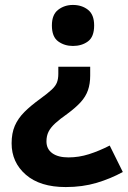

<svg xmlns="http://www.w3.org/2000/svg" viewBox="-20 -565 517 777"><path d="M345 -259Q345 -226 336 -200Q327 -174 306.5 -151.5Q286 -129 252 -104Q222 -83 203.5 -66Q185 -49 176.5 -32Q168 -15 168 7Q168 38 191.5 55Q215 72 257 72Q299 72 340 59Q381 46 424 24L477 131Q428 158 371 175Q314 192 246 192Q142 192 84.5 142Q27 92 27 15Q27 -26 40 -56Q53 -86 79 -112Q105 -138 144 -166Q174 -188 189.5 -202.5Q205 -217 210.5 -231.5Q216 -246 216 -266V-295H345ZM361 -462Q361 -416 336 -397.5Q311 -379 275 -379Q241 -379 215.5 -397.5Q190 -416 190 -462Q190 -506 215.5 -525.5Q241 -545 275 -545Q311 -545 336 -525.5Q361 -506 361 -462Z"/></svg>

Font: Noto Sans Lisu
Style: Regular
Weight: 400
Designer: Monotype Design Team. David Williams.
Foundry: Monotype Imaging Inc.
Version: Version 2.102